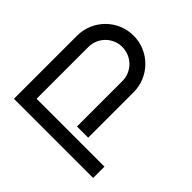

<svg xmlns="http://www.w3.org/2000/svg" viewBox="-141 -950 1200 1200"><g transform="rotate(-45 458.5 -350.0)"><path d="M892 -450C892 -588 780 -700 642 -700H84V0H184V-600H642C725 -600 792 -533 792 -450C792 -367 725 -299 642 -299H240V-200H642C780 -200 892 -312 892 -450Z"/></g></svg>

Font: Bruno Ace
Style: Regular
Weight: 400
Designer: Astigmatic (AOETI)
Foundry: Astigmatic (AOETI)
Version: Version 1.000